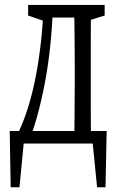

<svg xmlns="http://www.w3.org/2000/svg" viewBox="-20 -558 479 790"><path d="M394 32.7H43.9L82.5 -19L60.1 212.4H23.9L20 -19H418.9L414.1 212.4H379.4L356.4 -19ZM285.2 32.7Q286.1 5.4 286.4 -39.3Q286.6 -84 287.1 -132.3Q287.6 -180.7 287.6 -219.2V-285.6Q287.6 -324.2 287.1 -372.6Q286.6 -420.9 286.1 -465.8Q285.6 -510.7 285.2 -537.6H355Q354 -510.7 353.8 -465.8Q353.5 -420.9 353.5 -372.6Q353.5 -324.2 353.5 -285.6V-219.2Q353.5 -180.7 353.5 -132.3Q353.5 -84 353.8 -39.6Q354 4.9 355 32.7ZM95.7 -494.1V-537.6H176.8V-470.2H165ZM320.8 -470.2V-537.6H410.6V-494.1L333.5 -470.2ZM58.1 -17.6Q81.5 -69.3 98.6 -126.2Q115.7 -183.1 127.9 -247.3Q140.1 -311.5 148.4 -384.5Q156.7 -457.5 159.2 -537.6H198.2Q194.8 -434.1 183.3 -338.4Q171.9 -242.7 152.3 -157.7Q142.6 -114.3 131.3 -73.5Q120.1 -32.7 105 4.9V22.5ZM176.8 -485.8V-537.6H319.3V-485.8Z"/></svg>

Font: Scarab Serif
Style: Regular
Weight: 400
Designer: John Roberts
Foundry: Scarab
Version: 1.0